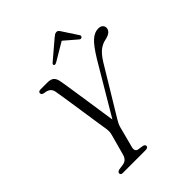

<svg xmlns="http://www.w3.org/2000/svg" viewBox="-241 -1011 1146 1146"><g transform="rotate(-45 332.0 -438.0)"><path d="M334.5 -15Q334.5 0 311 0H120Q103 0 103 -13.5Q103 -25.5 122.5 -30L154.5 -34.5Q188 -39.5 198 -75L233.5 -204.5Q238 -219.5 238.2 -231.5Q238.5 -243.5 236.5 -257Q233.5 -274.5 227.8 -312.2Q222 -350 215 -397.2Q208 -444.5 201 -491.2Q194 -538 188.2 -574.8Q182.5 -611.5 179.5 -627Q173 -664 127.5 -669Q107 -672 107 -685Q106 -700 127 -700H185.5Q212 -700 225.5 -688.2Q239 -676.5 244 -649.5Q247 -633.5 252.2 -599.5Q257.5 -565.5 264.2 -521Q271 -476.5 278 -429.5Q285 -382.5 291.2 -340.5Q297.5 -298.5 302 -269.5L493 -592Q535.5 -661.5 565 -687.5Q594.5 -713.5 625.5 -713.5Q645.5 -713.5 655 -704.2Q664.5 -695 664.5 -682.5Q664.5 -647 608.5 -635.5Q582.5 -630.5 557.5 -612Q532.5 -593.5 504.5 -548.5L324.5 -251Q309 -226 303.5 -207L268 -71.5Q259.5 -39 285.5 -34.5L318.5 -29.5Q335 -25 334.5 -15ZM517 -745.5Q508.5 -740 499 -748.5L420.5 -816L306.5 -748.5Q291.5 -740 285.5 -746Q279 -753 291 -763L404.5 -859.5Q413.5 -867 420.2 -871.2Q427 -875.5 435 -875.5Q443 -875.5 447.8 -871.2Q452.5 -867 457 -859.5L520.5 -762.5Q524 -757.5 522.2 -752.8Q520.5 -748 517 -745.5Z"/></g></svg>

Font: Fraunces 72pt Soft Light
Style: Italic
Weight: 300
Italic angle: -16°
Version: Version 1.000;[b76b70a41]